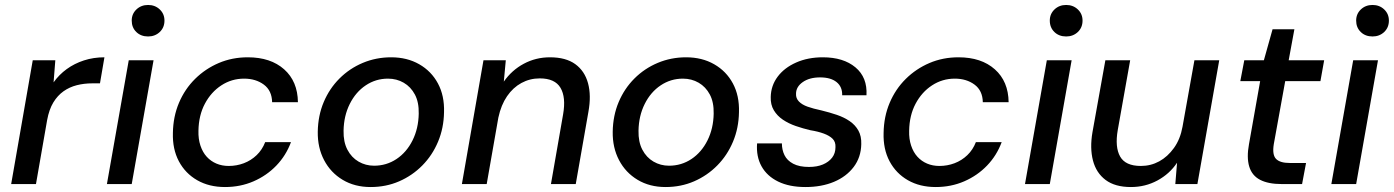

<svg xmlns="http://www.w3.org/2000/svg" viewBox="-20 -742 5619 774"><path d="M25 0 112 -499H203L196 -410Q218 -441 249 -463.5Q280 -486 318.5 -498.5Q357 -511 401 -511L383 -406H352Q319 -406 289.5 -398.5Q260 -391 236 -374Q212 -357 195 -329Q178 -301 170 -258L125 0Z M411 0 499 -499H599L511 0ZM577 -595Q548 -595 529.5 -613Q511 -631 511 -659Q511 -686 530 -704Q549 -722 577 -722Q605 -722 624 -704Q643 -686 643 -659Q643 -631 624 -613Q605 -595 577 -595Z M887 12Q823 12 775 -15.5Q727 -43 701 -92Q675 -141 677 -206Q678 -272 701.5 -327.5Q725 -383 766.5 -424Q808 -465 862 -488Q916 -511 979 -511Q1071 -511 1125.5 -462.5Q1180 -414 1181 -330H1077Q1076 -377 1043.5 -401Q1011 -425 964 -425Q914 -425 872.5 -398Q831 -371 806 -324Q781 -277 780 -215Q779 -182 788 -155Q797 -128 813.5 -110Q830 -92 852.5 -82.5Q875 -73 902 -73Q934 -73 963 -84Q992 -95 1014.5 -116.5Q1037 -138 1049 -169H1153Q1133 -115 1094 -74.5Q1055 -34 1002 -11Q949 12 887 12Z M1474 12Q1410 12 1361.5 -17Q1313 -46 1286.5 -96.5Q1260 -147 1261 -211Q1262 -276 1285 -330.5Q1308 -385 1348.5 -425.5Q1389 -466 1442.5 -488.5Q1496 -511 1557 -511Q1621 -511 1670 -483Q1719 -455 1745.5 -405.5Q1772 -356 1770 -290Q1769 -226 1746 -171Q1723 -116 1682.5 -75Q1642 -34 1589 -11Q1536 12 1474 12ZM1488 -74Q1538 -74 1578.5 -101Q1619 -128 1643 -176Q1667 -224 1668 -284Q1669 -330 1652.5 -361Q1636 -392 1607.5 -408.5Q1579 -425 1544 -425Q1495 -425 1454.5 -398Q1414 -371 1390 -323Q1366 -275 1365 -215Q1364 -170 1380.5 -138.5Q1397 -107 1425.5 -90.5Q1454 -74 1488 -74Z M1842 0 1929 -499H2019L2011 -413Q2043 -459 2091.5 -485Q2140 -511 2197 -511Q2261 -511 2299 -483.5Q2337 -456 2350.5 -406.5Q2364 -357 2352 -291L2301 0H2201L2250 -281Q2262 -350 2239.5 -388Q2217 -426 2156 -426Q2116 -426 2082 -407.5Q2048 -389 2024 -354Q2000 -319 1989 -268L1942 0Z M2663 12Q2599 12 2550.5 -17Q2502 -46 2475.5 -96.5Q2449 -147 2450 -211Q2451 -276 2474 -330.5Q2497 -385 2537.5 -425.5Q2578 -466 2631.5 -488.5Q2685 -511 2746 -511Q2810 -511 2859 -483Q2908 -455 2934.5 -405.5Q2961 -356 2959 -290Q2958 -226 2935 -171Q2912 -116 2871.5 -75Q2831 -34 2778 -11Q2725 12 2663 12ZM2677 -74Q2727 -74 2767.5 -101Q2808 -128 2832 -176Q2856 -224 2857 -284Q2858 -330 2841.5 -361Q2825 -392 2796.5 -408.5Q2768 -425 2733 -425Q2684 -425 2643.5 -398Q2603 -371 2579 -323Q2555 -275 2554 -215Q2553 -170 2569.5 -138.5Q2586 -107 2614.5 -90.5Q2643 -74 2677 -74Z M3227 12Q3162 12 3117 -10Q3072 -32 3050 -71.5Q3028 -111 3032 -164H3132Q3132 -138 3142.5 -116.5Q3153 -95 3177.5 -82Q3202 -69 3241 -69Q3274 -69 3297.5 -79Q3321 -89 3334.5 -106.5Q3348 -124 3348 -149Q3349 -170 3336.5 -182.5Q3324 -195 3301 -203.5Q3278 -212 3247 -217Q3217 -224 3188 -234Q3159 -244 3136 -259.5Q3113 -275 3099.5 -297.5Q3086 -320 3087 -351Q3088 -397 3115 -433Q3142 -469 3189.5 -490Q3237 -511 3297 -511Q3380 -511 3428.5 -470.5Q3477 -430 3473 -358H3375Q3376 -392 3352.5 -411Q3329 -430 3286 -430Q3243 -430 3216 -411Q3189 -392 3189 -364Q3188 -346 3200.5 -333Q3213 -320 3235.5 -312Q3258 -304 3291 -297Q3324 -289 3353.5 -279Q3383 -269 3405.5 -253.5Q3428 -238 3440.5 -215.5Q3453 -193 3452 -161Q3451 -108 3421.5 -69Q3392 -30 3342 -9Q3292 12 3227 12Z M3752 12Q3688 12 3640 -15.5Q3592 -43 3566 -92Q3540 -141 3542 -206Q3543 -272 3566.5 -327.5Q3590 -383 3631.5 -424Q3673 -465 3727 -488Q3781 -511 3844 -511Q3936 -511 3990.5 -462.5Q4045 -414 4046 -330H3942Q3941 -377 3908.5 -401Q3876 -425 3829 -425Q3779 -425 3737.5 -398Q3696 -371 3671 -324Q3646 -277 3645 -215Q3644 -182 3653 -155Q3662 -128 3678.5 -110Q3695 -92 3717.5 -82.5Q3740 -73 3767 -73Q3799 -73 3828 -84Q3857 -95 3879.5 -116.5Q3902 -138 3914 -169H4018Q3998 -115 3959 -74.5Q3920 -34 3867 -11Q3814 12 3752 12Z M4112 0 4200 -499H4300L4212 0ZM4278 -595Q4249 -595 4230.5 -613Q4212 -631 4212 -659Q4212 -686 4231 -704Q4250 -722 4278 -722Q4306 -722 4325 -704Q4344 -686 4344 -659Q4344 -631 4325 -613Q4306 -595 4278 -595Z M4539 12Q4475 12 4437 -16.5Q4399 -45 4386 -95Q4373 -145 4384 -209L4436 -499H4536L4486 -218Q4474 -149 4495.5 -111Q4517 -73 4579 -73Q4619 -73 4653 -91.5Q4687 -110 4712.5 -145.5Q4738 -181 4747 -231L4795 -499H4895L4807 0H4718L4725 -86Q4695 -41 4646 -14.5Q4597 12 4539 12Z M5147 0Q5093 0 5060 -17Q5027 -34 5016 -70.5Q5005 -107 5015 -161L5060 -415H4980L4996 -499H5075L5110 -624H5198L5175 -499H5318L5303 -415H5161L5115 -161Q5108 -118 5124 -101.5Q5140 -85 5179 -85H5245L5229 0Z M5347 0 5435 -499H5535L5447 0ZM5513 -595Q5484 -595 5465.5 -613Q5447 -631 5447 -659Q5447 -686 5466 -704Q5485 -722 5513 -722Q5541 -722 5560 -704Q5579 -686 5579 -659Q5579 -631 5560 -613Q5541 -595 5513 -595Z"/></svg>

Font: DM Sans 20pt Medium
Style: Italic
Weight: 500
Italic angle: -10°
Version: Version 4.004;gftools[0.9.30]